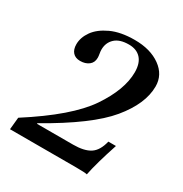

<svg xmlns="http://www.w3.org/2000/svg" viewBox="-146 -719 795 834"><g transform="rotate(30 251.5 -302.0)"><path d="M349 0H17L23 -61Q220 -187 291.5 -292.5Q363 -398 363 -485Q363 -530 341.5 -553.5Q320 -577 281 -577Q235 -577 211.5 -555Q188 -533 188 -498Q188 -490 190 -478.5Q192 -467 192 -459Q192 -435 175 -422Q158 -409 132 -409Q108 -409 95 -423.5Q82 -438 82 -464Q82 -498 105 -530.5Q128 -563 175.5 -585Q223 -607 293 -607Q372 -607 422 -571Q472 -535 472 -477Q472 -390 393 -294.5Q314 -199 107 -82V-79H288Q343 -79 372.5 -98Q402 -117 414 -167H452Q416 -58 404 3Q395 0 349 0Z"/></g></svg>

Font: Unna Medium
Style: Italic
Weight: 500
Italic angle: -8.05°
Designer: Jorge de Buen Unna
Foundry: Omnibus-Type
Version: Version 2.008